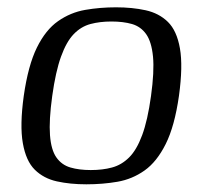

<svg xmlns="http://www.w3.org/2000/svg" viewBox="-20 -489 538 517"><path d="M212.5 7.3Q168.8 7.3 133.2 -0.6Q97.5 -8.5 73.7 -32Q49.9 -55.5 41.5 -103.4Q33 -151.3 44 -231Q55.8 -313 79.3 -360.8Q102.9 -408.7 136.4 -432.1Q169.9 -455.5 209.5 -462.4Q249.2 -469.3 292.4 -469.3Q336.1 -469.3 372.1 -461.4Q408.1 -453.5 432.1 -430Q456.1 -406.5 464.5 -358.7Q472.9 -311 461.9 -231Q450.2 -149 426.2 -101.2Q402.3 -53.3 369.2 -29.9Q336.1 -6.5 296.4 0.4Q256.7 7.3 212.5 7.3ZM224.5 -31.1Q256.3 -31.1 281.7 -38Q307.2 -44.8 327.6 -65Q348 -85.2 362.8 -125.1Q377.6 -165 386.6 -230.3Q395.8 -296.5 392 -336.5Q388.1 -376.5 373.6 -397Q359.1 -417.4 335.5 -424.3Q311.8 -431.1 280 -431.1Q249 -431.1 223.5 -424.3Q198 -417.4 178.4 -397Q158.7 -376.5 144.3 -336.5Q129.8 -296.5 120.6 -230.3Q111.6 -165 114.6 -125.1Q117.6 -85.2 131.9 -65Q146.2 -44.8 169.6 -38Q193.1 -31.1 224.5 -31.1Z"/></svg>

Font: Genos Thin
Style: Italic
Weight: 100
Italic angle: -8°
Designer: Robert E. Leuschke
Foundry: Robert E. Leuschke
Version: Version 1.010